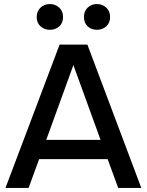

<svg xmlns="http://www.w3.org/2000/svg" viewBox="-20 -927 724 947"><path d="M7 0 274 -707H411L677 0H563L511 -142H173L121 0ZM208 -237H476L342 -606ZM458 -780Q431 -780 412.5 -797Q394 -814 394 -843Q394 -872 412.5 -889.5Q431 -907 458 -907Q485 -907 504 -889.5Q523 -872 523 -843Q523 -814 504 -797Q485 -780 458 -780ZM226 -780Q199 -780 180 -797Q161 -814 161 -843Q161 -872 180 -889.5Q199 -907 226 -907Q253 -907 272 -889.5Q291 -872 291 -843Q291 -814 272.5 -797Q254 -780 226 -780Z"/></svg>

Font: Onest Medium
Style: Regular
Weight: 500
Designer: Dmitri Voloshin, Andrey Kudryavtsev
Foundry: Dmitri Voloshin, Andrey Kudryavtsev
Version: Version 1.000;gftools[0.9.33]